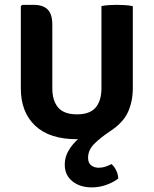

<svg xmlns="http://www.w3.org/2000/svg" viewBox="-20 -574 649 811"><path d="M68 -200.5V-548L73.5 -553.5H122.5Q161.5 -553.5 181.2 -534Q201 -514.5 201 -469V-201.5Q201 -149 225.5 -120Q250 -91 305 -91Q360 -91 384.2 -120Q408.5 -149 408.5 -201.5V-548.5Q424.5 -551.5 442 -552.5Q459.5 -553.5 473 -553.5Q485.5 -553.5 505.5 -552.5Q525.5 -551.5 541 -548V-201.5Q541 -146.5 520.8 -101.2Q500.5 -56 445.5 -20Q405 7 378.5 33.2Q352 59.5 352 92.5Q352 114.5 365.2 124.5Q378.5 134.5 397 134.5Q412 134.5 426 129.8Q440 125 451 119Q462 128.5 470.2 144.5Q478.5 160.5 479.5 180Q461 195 431 206.2Q401 217.5 367.5 217.5Q317.5 217.5 285.5 191.5Q253.5 165.5 253.5 121Q253.5 89.5 269.5 62.2Q285.5 35 309.5 14Q307.5 14 305 14Q189 14 128.5 -43.2Q68 -100.5 68 -200.5Z"/></svg>

Font: Signika SC SemiBold
Style: Regular
Weight: 600
Designer: Anna Giedryś
Foundry: Anna Giedryś
Version: Version 2.000; ttfautohint (v1.8.3) -l 8 -r 50 -G 200 -x 9 -